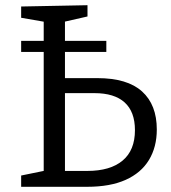

<svg xmlns="http://www.w3.org/2000/svg" viewBox="-20 -718 659 738"><path d="M61.3 -518.3V-561H388.7V-518.3ZM61.3 0V-43.3L159 -63.3L148 -49V-650L161.7 -632.3L61.3 -649.7V-693L316.3 -698V-654.7L215.3 -631.7L229.7 -650.3V-401.3L213.3 -417.7H354.3Q469.3 -417.7 526 -366.5Q582.7 -315.3 582.7 -220.3Q582.7 -152.7 552.5 -103Q522.3 -53.3 463 -26.7Q403.7 0 315 0ZM229.7 -46.3 211.7 -61H315.7Q403.7 -61 451.2 -100.7Q498.7 -140.3 498.7 -217.7Q498.7 -288.3 459.2 -324.2Q419.7 -360 343 -360H215L229.7 -374.7Z"/></svg>

Font: Bitter Thin
Style: Regular
Weight: 100
Designer: Sol Matas, and Bitter project Authors
Foundry: Sol Matas
Version: Version 2.002